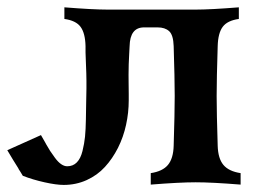

<svg xmlns="http://www.w3.org/2000/svg" viewBox="-30 -510 715 532"><path d="M156.2 -49.3Q172.4 -49.3 182.9 -60.1Q193.4 -70.8 198.5 -91.3Q203.6 -111.8 205.6 -131.3Q207.5 -150.9 208 -179.2Q208 -195.3 208.7 -222.2Q209.5 -249 209.5 -264.2V-286.6Q209.5 -303.2 208 -336.7Q206.5 -370.1 207 -382.3Q206.1 -418.5 193.1 -435.8Q180.2 -453.1 148.4 -457.5V-489.7Q227.5 -483.4 268.1 -483.4H512.2Q552.7 -483.4 631.8 -489.7V-457.5Q600.1 -453.1 587.2 -435.8Q574.2 -418.5 573.2 -382.3Q570.3 -291.5 570.3 -244.1Q570.3 -196.8 573.2 -106Q574.2 -70.8 589.1 -53Q604 -35.2 636.7 -30.3V1.5Q557.1 -4.9 512.2 -4.9Q467.3 -4.9 387.7 1.5V-30.3Q420.4 -35.2 435.3 -53Q450.2 -70.8 451.2 -106Q454.1 -196.8 454.1 -244.1Q454.1 -291.5 451.2 -382.3Q450.2 -413.1 438.7 -423.6Q427.2 -434.1 406.7 -434.1H369.1Q330.1 -434.1 329.1 -381.8Q329.1 -378.9 328.6 -372.6Q328.1 -366.2 328.1 -362.8V-363.3Q326.2 -331.1 326.2 -303.2Q326.2 -297.9 326.4 -278.3Q326.7 -258.8 326.7 -250V-231.9Q326.7 -197.8 319.3 -164.1Q312 -130.4 296.9 -100.3Q281.7 -70.3 260.7 -47.4Q239.7 -24.4 210.2 -11Q180.7 2.4 146.5 2.4Q126 2.4 93.3 -4.9Q60.5 -12.2 33.2 -22.9Q31.2 -26.9 26.4 -34.2Q21.5 -41.5 21 -42.5H21.5Q6.3 -66.4 -9.8 -93.8L83.5 -135.7L97.2 -111.8L96.7 -112.3Q104.5 -98.6 108.9 -91.8Q113.3 -85 122.1 -73Q130.9 -61 139.4 -55.2Q147.9 -49.3 156.2 -49.3Z"/></svg>

Font: Flanker
Style: Bold
Weight: 700
Designer: Flanker
Foundry: Flanker
Version: Version 2.021